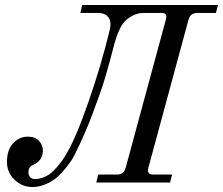

<svg xmlns="http://www.w3.org/2000/svg" viewBox="-20 -732 894 770"><path d="M8 -82Q8 -132 33 -158Q58 -184 92 -184Q121 -184 136.5 -167Q152 -150 152 -128Q152 -88 112 -70Q94 -63 94 -40Q94 -30 100.5 -22Q107 -14 120 -14Q140 -14 160 -23Q180 -32 195 -47.5Q210 -63 221 -77Q232 -91 241 -106Q281 -169 334 -321Q387 -473 421 -616Q423 -623 423 -636Q423 -655 410.5 -667.5Q398 -680 374 -680H302L310 -712H854L846 -680H772Q743 -680 736 -653L575 -59Q568 -32 594 -32H670L662 0H366L374 -32H450Q476 -32 484 -59L645 -653Q649 -668 645 -674Q641 -680 627 -680H557Q533 -680 513.5 -670Q494 -660 482 -648Q470 -636 460.5 -616Q451 -596 447.5 -584.5Q444 -573 439 -557Q418 -475 401 -418.5Q384 -362 351 -275Q318 -188 281 -115Q276 -104 268.5 -92Q261 -80 244.5 -59Q228 -38 210 -22Q192 -6 165 6Q138 18 110 18Q69 18 38.5 -11Q8 -40 8 -82Z"/></svg>

Font: Old Standard TT
Style: Italic
Weight: 400
Italic angle: -15.2°
Designer: Alexey Kryukov <alexios@thessalonica.org.ru>
Version: Version 2.2